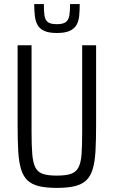

<svg xmlns="http://www.w3.org/2000/svg" viewBox="-20 -909 555 937"><path d="M258 8Q205 8 170 -0.5Q135 -9 114 -29Q93 -49 82.5 -84Q72 -119 69 -171.5Q66 -224 66 -298V-688H134V-264Q134 -198 137.5 -156.5Q141 -115 152.5 -92Q164 -69 189 -60.5Q214 -52 257 -52Q301 -52 326 -60.5Q351 -69 363 -92Q375 -115 378 -156.5Q381 -198 381 -264V-688H449V-298Q449 -224 446 -171.5Q443 -119 432.5 -84Q422 -49 401 -29Q380 -9 345 -0.5Q310 8 258 8ZM257 -748Q218 -748 195.5 -758.5Q173 -769 163 -787.5Q153 -806 150 -832Q147 -858 147 -889H194Q194 -856 197 -834Q200 -812 213 -801.5Q226 -791 257 -791Q288 -791 301.5 -801.5Q315 -812 318.5 -834Q322 -856 322 -889H369Q369 -858 366.5 -832Q364 -806 353.5 -787.5Q343 -769 320.5 -758.5Q298 -748 257 -748Z"/></svg>

Font: Saira Condensed
Style: Regular
Weight: 400
Width: 3
Designer: Hector Gatti with collaboration of the Omnibus-Type team
Foundry: Omnibus-Type
Version: Version 1.101